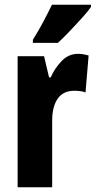

<svg xmlns="http://www.w3.org/2000/svg" viewBox="-20 -786 402 806"><path d="M307 -560Q317 -560 327.5 -558.5Q338 -557 352 -553L339 -398Q321 -405 292 -405Q245 -405 222 -371.5Q199 -338 199 -279V0H54V-550H165L186 -461H193Q208 -497 237.5 -528.5Q267 -560 307 -560ZM362 -757Q349 -738 325 -711.5Q301 -685 274 -656.5Q247 -628 223 -606H118V-619Q143 -659 162.5 -696Q182 -733 198 -766H362Z"/></svg>

Font: Noto Sans Ethiopic ExtraCondensed ExtraBold
Style: Regular
Weight: 800
Width: 2
Designer: Monotype Design Team
Foundry: Monotype Imaging Inc.
Version: Version 2.102; ttfautohint (v1.8.4.7-5d5b)